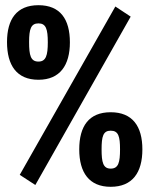

<svg xmlns="http://www.w3.org/2000/svg" viewBox="-20 -721 570 739"><path d="M406 -289C322 -289 285 -235 285 -146C285 -57 323 -2 406 -2C490 -2 528 -57 528 -146C528 -235 490 -289 406 -289ZM56 -48 116 -9 483 -657 424 -696ZM371 -146C371 -196 377 -218 406 -218C436 -218 442 -196 442 -146C442 -96 436 -72 406 -72C377 -72 371 -96 371 -146ZM128 -701C44 -701 7 -647 7 -559C7 -470 44 -414 128 -414C211 -414 249 -470 249 -558C249 -647 212 -701 128 -701ZM92 -559C92 -609 99 -631 128 -631C157 -631 164 -609 164 -558C164 -508 157 -484 128 -484C98 -484 92 -508 92 -559Z"/></svg>

Font: TitilliumText22L
Style: 800 wt
Weight: 800
Designer: Campivisivi
Foundry: Campivisivi
Version: 1.000